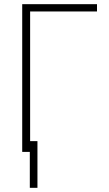

<svg xmlns="http://www.w3.org/2000/svg" viewBox="-20 -731 523 924"><path d="M446.8 -710.9V-675.8H125V0H86.9V-710.9ZM160.2 -51.8V172.9H123.5V-51.8Z"/></svg>

Font: Roboto Condensed ExtraLight
Style: Regular
Weight: 250
Designer: Christian Robertson
Foundry: Google
Version: Version 3.008; 2023